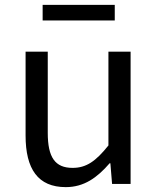

<svg xmlns="http://www.w3.org/2000/svg" viewBox="-20 -755 647 788"><path d="M250 13C325 13 379 -26 430 -85H433L440 0H516V-543H425V-158C373 -93 334 -66 278 -66C206 -66 176 -109 176 -210V-543H85V-199C85 -61 136 13 250 13ZM155 -671H451V-735H155Z"/></svg>

Font: Source Han Sans HK
Style: Regular
Weight: 400
Designer: Ryoko NISHIZUKA 西塚涼子 (kana, bopomofo & ideographs); Paul D. Hunt (Latin, Greek & Cyrillic); Sandoll Communications 산돌커뮤니
Foundry: Adobe
Version: Version 2.000;hotconv 1.0.107;makeotfexe 2.5.65593